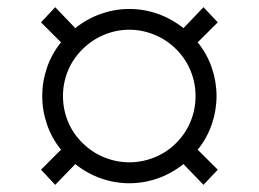

<svg xmlns="http://www.w3.org/2000/svg" viewBox="-20 -644 718 533"><path d="M93.8 -172.9 149.4 -228.5Q123.5 -260.3 110.4 -298.8Q97.2 -337.4 97.2 -377.4Q97.2 -417.5 110.4 -456.1Q123.5 -494.6 149.4 -526.4L93.8 -582L133.3 -624L189 -565.9Q222.2 -592.3 260.5 -605.7Q298.8 -619.1 338.9 -619.1Q379.4 -619.1 417.7 -605.7Q456.1 -592.3 489.3 -565.9L544.9 -624L584.5 -582L528.8 -526.4Q554.7 -494.6 567.9 -456.1Q581.1 -417.5 581.1 -377.4Q581.1 -337.4 567.9 -298.8Q554.7 -260.3 528.8 -228.5L584.5 -172.9L544.9 -130.9L489.3 -188.5Q456.1 -162.1 417.7 -148.7Q379.4 -135.3 338.9 -135.3Q298.8 -135.3 260.5 -148.7Q222.2 -162.1 189 -188.5L133.3 -130.9ZM469.7 -247.6Q496.1 -274.4 509.5 -307.9Q522.9 -341.3 522.9 -377.4Q522.9 -413.1 509.5 -446.5Q496.1 -480 469.7 -506.8Q442.9 -533.7 408.7 -547.6Q374.5 -561.5 338.9 -561.5Q303.2 -561.5 269.3 -547.6Q235.4 -533.7 208.5 -506.8Q181.6 -480 168.2 -446.5Q154.8 -413.1 154.8 -377.4Q154.8 -341.3 168.2 -307.9Q181.6 -274.4 208.5 -247.6Q234.9 -221.2 269 -207.3Q303.2 -193.4 338.9 -193.4Q374.5 -193.4 408.7 -207Q442.9 -220.7 469.7 -247.6Z"/></svg>

Font: Decalotype Light
Style: Regular
Weight: 300
Designer: Alfredo Marco Pradil
Foundry: Alfredo Marco Pradil
Version: Version 1.0